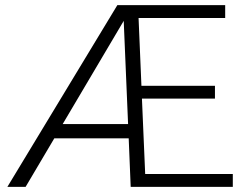

<svg xmlns="http://www.w3.org/2000/svg" viewBox="-20 -731 951 751"><path d="M547.9 -50.3 535.2 -345.2H820.8V-395.5H533.2L522 -660.6H860.8V-710.9H439L8.8 0H80.1L192.4 -189.9H483.4L491.2 0H890.6V-50.3ZM463.9 -649.4 481 -245.6H225.1Z"/></svg>

Font: Vazirmatn ExtraLight
Style: Regular
Weight: 200
Designer: Saber Rastikerdar
Foundry: Saber Rastikerdar
Version: Version 33.003